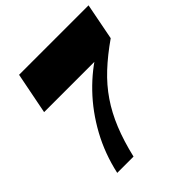

<svg xmlns="http://www.w3.org/2000/svg" viewBox="-196 -870 1010 1010"><g transform="rotate(-45 309.0 -365.0)"><path d="M102 0Q127.7 -117.3 183 -218.3Q238.3 -319.3 314.9 -398.9Q391.5 -478.5 481.3 -531.3L480.3 -498H56L101.7 -730H618.5L578.7 -525.3Q503.5 -472.8 446.6 -419.5Q389.7 -366.3 348 -305Q306.2 -243.8 275.9 -169.3Q245.5 -94.8 223.2 0Z"/></g></svg>

Font: Savate ExtraLight
Style: Italic
Weight: 200
Italic angle: -11°
Designer: Max Esnée
Foundry: Plomb Type
Version: Version 2.000